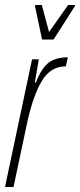

<svg xmlns="http://www.w3.org/2000/svg" viewBox="-20 -747 320 767"><path d="M108 -510H135L119 -417H123Q147 -477 175.5 -497.5Q204 -518 251 -518L243 -482Q183 -482 148 -425Q113 -368 89 -259L34 0H0ZM148 -589 120 -722 121 -727H147L176 -619L252 -727H280L279 -722L194 -589Z"/></svg>

Font: Saira Ultra Condensed Thin
Style: Italic
Weight: 100
Width: 1
Italic angle: -12°
Designer: Hector Gatti with collaboration of the Omnibus-Type team
Foundry: Omnibus-Type
Version: Version 1.001; ttfautohint (v1.8)